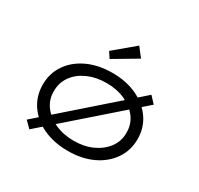

<svg xmlns="http://www.w3.org/2000/svg" viewBox="-161 -955 1203 1163"><g transform="rotate(30 440.0 -373.0)"><path d="M174 13 131 -30 710 -538 752 -493ZM441 10Q343 10 268 -25Q193 -60 151 -122Q109 -184 109 -263Q109 -342 151 -403.5Q193 -465 268 -500Q343 -535 441 -535Q538 -535 612.5 -500Q687 -465 729.5 -403.5Q772 -342 772 -263Q772 -184 729.5 -122Q687 -60 612.5 -25Q538 10 441 10ZM441 -61Q513 -61 570 -87Q627 -113 661 -158.5Q695 -204 694 -263Q695 -322 661.5 -367Q628 -412 570.5 -438Q513 -464 441 -464Q368 -464 310.5 -438.5Q253 -413 220 -367.5Q187 -322 187 -263Q186 -204 219.5 -158.5Q253 -113 311 -87Q369 -61 441 -61ZM382 -599 355 -640 497 -759 546 -696Z"/></g></svg>

Font: Lexend Tera Light
Style: Regular
Weight: 300
Designer: Bonnie Shaver-Troup, Thomas Jockin
Foundry: Lexend
Version: Version 1.007